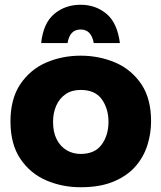

<svg xmlns="http://www.w3.org/2000/svg" viewBox="-20 -781 678 807"><path d="M319 6Q241 6 174 -23Q107 -52 65.5 -113.5Q24 -175 24 -271Q24 -363 63.5 -424.5Q106 -488.5 173.5 -517.8Q241 -547 319 -547Q396.5 -547 464.2 -518.2Q532 -489.5 575 -426Q615 -365 615 -271Q615 -219.5 599.2 -170Q583.5 -120.5 548.8 -81Q514 -41.5 457.2 -17.8Q400.5 6 319 6ZM484 -600H374Q364 -657 319 -657Q273 -657 264 -600H153Q162 -684 208 -722.5Q254 -761 319 -761Q382 -761 427.5 -723Q473 -685 484 -600ZM319 -134Q379 -134 407.5 -173.5Q436 -213 436 -269Q436 -324 408 -363.5Q380 -403 319 -403Q281.5 -403 255.8 -385.2Q230 -367.5 216.5 -337.2Q203 -307 203 -269Q203 -225 218.5 -195Q234 -165 260.2 -149.5Q286.5 -134 319 -134Z"/></svg>

Font: Argentum Novus
Style: Bold
Weight: 700
Designer: Julieta Ulanovsky (font) & Cristiano Sobral (main changes)
Foundry: Julieta Ulanovsky (font) & Cristiano Sobral (main changes)
Version: Version 3.00;November 27, 2020;FontCreator 13.0.0.2655 64-bi